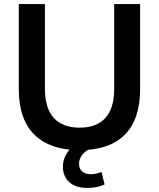

<svg xmlns="http://www.w3.org/2000/svg" viewBox="-20 -725 778 940"><path d="M370 10Q225 10 148.5 -65.5Q72 -141 72 -289V-705H200V-290Q200 -195 243.5 -147.5Q287 -100 370 -100Q453 -100 496 -147.5Q539 -195 539 -290V-705H666V-289Q666 -141 591 -65.5Q516 10 370 10ZM406 195Q351 195 319.5 167Q288 139 288 91Q288 49 316 13Q344 -23 390 -42L427 0Q411 7 397 18.5Q383 30 375 45Q367 60 367 77Q367 102 383 115Q399 128 423 128Q437 128 450 125Q463 122 477 117L492 178Q473 187 452.5 191Q432 195 406 195Z"/></svg>

Font: Nunito Sans 12pt ExtraLight
Style: Regular
Weight: 200
Version: Version 3.101;gftools[0.9.27]